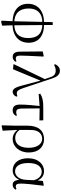

<svg xmlns="http://www.w3.org/2000/svg" viewBox="1118 -1962 1060 3335"><g transform="rotate(90 1647.5 -295.0)"><path d="M339.6 204.1 355.1 214.8 425.7 198.1 419.9 2.6 414.3 -680.9H364.6L349.7 2.7ZM372.9 16.9 376.8 -13.3C218.9 -13.3 128 -96.8 128 -264.4C128 -413 210.5 -501.1 372.2 -501.1L377.1 -530.8C174.2 -530.8 46.5 -425.4 46.5 -251.7C46.5 -77.4 174.3 16.9 372.9 16.9ZM398.3 16.9C598.3 16.9 722.9 -88.1 722.9 -262.9C722.9 -426.5 615.5 -530.8 401.1 -530.8L397 -501.1C574 -501.1 641.6 -406.3 641.6 -254.8C641.6 -105.3 568.8 -13.3 401.6 -13.3Z M968.8 14.4C1009.1 14.4 1040.3 -11.1 1052.8 -34.8L1043.9 -52C1030.5 -45.5 1017.5 -39.1 998 -39.1C966.4 -39.1 946.3 -54.3 946.3 -117.6C946.3 -195.6 951.5 -282.9 962.8 -518.8L954 -525L873.9 -507.9L877.8 -111.9C878.2 -20.4 913.2 14.4 968.8 14.4Z M1099.7 1 1183.1 8.4 1388.4 -486.1 1361.2 -558.1 1095.3 -6.2ZM1576.2 14.6C1610.5 14.6 1645.2 -12 1658.7 -49.1L1651.1 -67.4C1634.2 -60.1 1613.7 -57.1 1600.9 -57.1C1563.5 -57.1 1540.2 -80.5 1509 -175L1345.9 -664.1C1313.6 -764.4 1271.8 -805.5 1208.6 -805.5C1157.7 -805.5 1118.9 -774.7 1096.3 -725.9L1107.8 -703.2C1134.7 -720 1165.9 -732.9 1205 -732.9C1263.3 -732.9 1298.4 -711.3 1324 -632.1L1374.4 -486.2L1377.2 -483.6L1468.9 -141C1502.4 -10.9 1536.6 14.6 1576.2 14.6Z M1614.7 -437.1 1838.4 -454.5 2072.9 -450.5 2070 -517H1844.4C1732.9 -517 1669 -503.6 1608.5 -465ZM1898.2 14.6C1943.1 14.6 1972.4 -6.1 1992.9 -42.7L1985.3 -60.7C1969.1 -51.7 1952.1 -46.9 1929.5 -46.9C1891.7 -46.9 1868.2 -65.2 1866 -136.8L1863 -474.9H1823.5C1811.4 -359.7 1796.9 -227.8 1796.9 -112.1C1796.9 -20 1834.3 14.6 1898.2 14.6Z M2157.6 199.6 2168.2 206.4 2250.7 188.8 2236.8 -84.8 2237.3 -94.1 2238.1 -306.4C2239.1 -426.3 2298.5 -498 2391.3 -498C2478.8 -498 2547.7 -415.7 2547.7 -263.1C2547.7 -113.3 2483.8 -29.8 2378.7 -29.8C2315.2 -29.8 2267.4 -60.5 2231.8 -113.1L2218 -97.7H2221.4C2256.2 -26.2 2320.9 14.6 2396.2 14.6C2519.7 14.6 2629.2 -93.2 2629.2 -264.3C2629.2 -440.1 2529.5 -530.6 2397 -530.6C2254 -530.6 2163.6 -436 2163.6 -245.2L2162.8 -5.5Z M2939.8 14.4C3009.4 14.4 3081.1 -24.7 3113.9 -128.2L3101.1 -127.8C3107.2 -22.8 3134.7 14.6 3191.4 14.6C3228.2 14.6 3257.5 -6.5 3273.8 -34.9L3262.5 -52C3249.2 -44.5 3238.2 -38.7 3219.6 -38.7C3187 -38.7 3169.2 -59.7 3169.2 -126.6C3169.2 -204.1 3187.8 -380.4 3206.8 -518.4L3196.8 -525.8L3124 -510.5L3113.4 -403.1L3104.1 -212.9C3095.7 -81.6 3021.4 -27.2 2958.4 -27.2C2867.9 -27.2 2812.2 -106.8 2812.2 -257.8C2812.2 -425.3 2882.9 -490 2962.7 -490C3030.7 -490 3096.5 -445.3 3120.5 -312.6L3142.3 -358.5H3134.7C3107.6 -478 3040.6 -530.6 2951.2 -530.6C2839 -530.6 2729.5 -436.8 2729.5 -250.6C2729.5 -82.5 2818.7 14.4 2939.8 14.4Z"/></g></svg>

Font: Source Han Serif CN VF
Style: Regular
Weight: 250
Designer: Ryoko NISHIZUKA 西塚涼子 (kana & ideographs); Frank Grießhammer (Latin, Greek & Cyrillic); Wenlong ZHANG 张文龙 (bopomofo); San
Foundry: Adobe
Version: Version 2.002;hotconv 1.1.0;makeotfexe 2.6.0